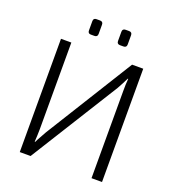

<svg xmlns="http://www.w3.org/2000/svg" viewBox="-153 -982 992 1099"><g transform="rotate(20 343.0 -432.5)"><path d="M594 -690V0H530V-531Q530 -550 530.5 -569Q531 -588 533 -606H530Q522 -589 512.5 -571Q503 -553 494 -537L159 0H93V-690H156V-163Q156 -143 155 -123.5Q154 -104 153 -85H156Q164 -102 175 -121Q186 -140 195 -157L526 -690ZM444 -865Q463 -865 463 -846V-790Q463 -771 444 -771H423Q404 -771 404 -790V-846Q404 -865 423 -865ZM267 -865Q286 -865 286 -846V-790Q286 -771 267 -771H245Q227 -771 227 -790V-846Q227 -865 245 -865Z"/></g></svg>

Font: Exo 2 Light
Style: Regular
Weight: 300
Designer: Natanael Gama
Foundry: Natanael Gama
Version: Version 2.010